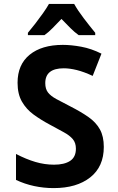

<svg xmlns="http://www.w3.org/2000/svg" viewBox="-20 -954 603 984"><path d="M255 10Q204 10 155 -0.5Q106 -11 62 -32V-165Q114 -138 161.5 -124Q209 -110 257 -110Q310 -110 339.5 -129.5Q369 -149 369 -192Q369 -222 353 -241Q337 -260 306.5 -276.5Q276 -293 232 -317Q189 -340 152 -367Q115 -394 92.5 -433Q70 -472 70 -530Q70 -623 132 -673.5Q194 -724 302 -724Q345 -724 396.5 -714.5Q448 -705 500 -679L455 -565Q410 -586 373.5 -595Q337 -604 307 -604Q212 -604 212 -528Q212 -498 226 -480Q240 -462 268.5 -446.5Q297 -431 340 -409Q395 -381 433.5 -354Q472 -327 492 -291Q512 -255 512 -201Q512 -100 442.5 -45Q373 10 255 10ZM123 -786Q140 -806 160.5 -832.5Q181 -859 200.5 -886.5Q220 -914 231 -934H360Q379 -900 409.5 -860Q440 -820 468 -786V-774H383Q362 -789 340.5 -810.5Q319 -832 295 -857Q271 -832 249.5 -810Q228 -788 208 -774H123Z"/></svg>

Font: Noto Sans Mono SemiCondensed
Style: Bold
Weight: 700
Width: 4
Designer: Monotype Design Team
Foundry: Monotype Imaging Inc.
Version: Version 2.014